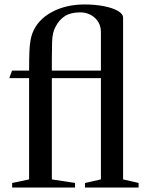

<svg xmlns="http://www.w3.org/2000/svg" viewBox="-20 -841 670 861"><path d="M34.5 0V-20.5L110.5 -36.5V-490.5H21.5L34 -524.5H110.5Q110.5 -576 111.8 -607.5Q113 -639 116.5 -658.2Q120 -677.5 125.5 -692.5Q148.5 -752 211.8 -786.5Q275 -821 359.5 -821Q407 -821 446.2 -813.2Q485.5 -805.5 508.8 -792Q532 -778.5 532 -761.5V-36.5L601.5 -20.5V0H361V-20.5L432.5 -36.5V-490.5H212.5V-36.5L316.5 -20.5V0ZM212.5 -524.5H432.5V-697Q432.5 -736 405.5 -760.8Q378.5 -785.5 339 -785.5Q298 -785.5 272 -769.5Q246 -753.5 229 -721Q221.5 -706.5 218 -691.5Q214.5 -676.5 213.5 -650.2Q212.5 -624 212.5 -576.5Z"/></svg>

Font: Libre Caslon Text
Style: Regular
Weight: 400
Designer: Pablo Impallari, Rodrigo Fuenzalida, Katja Schimmel
Foundry: Pablo Impallari, Rodrigo Fuenzalida
Version: Version 2.000